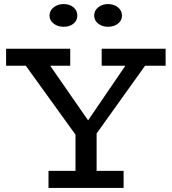

<svg xmlns="http://www.w3.org/2000/svg" viewBox="-20 -926 846 946"><path d="M374 -232 87 -630H208L414 -333L616 -629H714L430 -232ZM219 0V-84H589V0ZM352 -36V-303H456V-36ZM10 -602V-686H326V-602ZM481 -602V-686H796V-602ZM512 -794Q484 -794 464 -809.5Q444 -825 444 -849Q444 -874 464 -890Q484 -906 512 -906Q541 -906 561 -890Q581 -874 581 -849Q581 -825 561 -809.5Q541 -794 512 -794ZM293 -794Q265 -794 244.5 -809.5Q224 -825 224 -849Q224 -874 244.5 -890Q265 -906 293 -906Q323 -906 342 -890Q361 -874 361 -849Q361 -825 342 -809.5Q323 -794 293 -794Z"/></svg>

Font: BioRhyme ExtraBold
Style: Regular
Weight: 400
Version: Version 1.600;gftools[0.9.33]